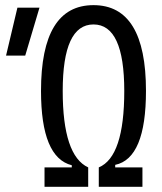

<svg xmlns="http://www.w3.org/2000/svg" viewBox="-20 -723 626 743"><path d="M152.3 0V-75.2H257.8V-83.5Q138.7 -113.3 138.7 -371.1Q138.7 -703.1 341.8 -703.1Q544.9 -703.1 544.9 -371.1Q544.9 -109.9 425.8 -85V-75.2H531.2V0H362.3V-75.2Q460.9 -116.2 460.9 -371.1Q460.9 -628.4 341.8 -628.4Q222.7 -628.4 222.7 -371.1Q222.7 -120.6 321.3 -75.2V0ZM3.4 -507.8 47.4 -693.4H132.8L77.6 -507.8Z"/></svg>

Font: Cascadia Mono NF SemiLight
Style: Regular
Weight: 350
Monospace: yes
Designer: Aaron Bell
Foundry: Saja Typeworks
Version: Version 2404.023; ttfautohint (v1.8.4)